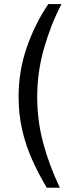

<svg xmlns="http://www.w3.org/2000/svg" viewBox="-20 -780 342 924"><path d="M205 123.5Q163.5 53.5 133.2 -15Q103 -83.5 86.2 -157Q69.5 -230.5 69.5 -315.5Q69.5 -439.5 109.5 -553.8Q149.5 -668 212.5 -760.5H276Q225 -663.5 192 -548.2Q159 -433 159 -314.5Q159 -202 187 -95.2Q215 11.5 268 123.5Z"/></svg>

Font: Public Sans Thin
Style: Regular
Weight: 400
Version: Version 2.001